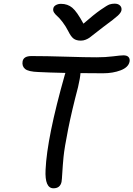

<svg xmlns="http://www.w3.org/2000/svg" viewBox="-20 -1059 726 1045"><path d="M604 -1039.1Q623 -1039.1 633.3 -1028.8Q643.6 -1018.6 641.1 -1002.9Q638.7 -990.2 621.6 -974.1Q604.5 -958 542 -912.1Q522.5 -897.5 499.3 -878.9Q476.1 -860.4 467.5 -854.2Q459 -848.1 446.5 -843Q434.1 -837.9 419.9 -837.9Q395.5 -837.9 380.9 -848.6Q366.2 -859.4 352.1 -888.2Q337.4 -917 320.1 -939.5Q302.7 -961.9 291.7 -971.2Q280.8 -980.5 274.2 -990.7Q267.6 -1001 270 -1012.2Q271.5 -1023.9 283.7 -1031Q295.9 -1038.1 312 -1038.1Q348.1 -1038.1 373.5 -1016.8Q398.9 -995.6 434.1 -930.2Q491.7 -980.5 527.8 -1005.6Q564 -1030.8 576.4 -1034.9Q588.9 -1039.1 604 -1039.1ZM271 -34.2Q223.1 -34.2 228 -134.8Q235.8 -310.5 333 -652.8Q333.5 -654.3 334.5 -657.5Q335.4 -660.6 335.9 -662.1Q243.7 -664.1 189 -667Q134.3 -668.9 116.5 -683.8Q98.6 -698.7 103 -725.1Q108.4 -753.9 150.9 -753.9Q231.4 -753.9 338.4 -750.5Q445.3 -747.1 504.9 -747.1Q554.2 -747.1 595.7 -752.4Q637.2 -757.8 651.9 -757.8Q671.4 -757.8 679.7 -748.3Q688 -738.8 685.1 -723.1Q678.7 -692.4 636.7 -676.3Q594.7 -660.2 541 -660.2Q517.1 -660.2 476.3 -660.6Q435.5 -661.1 418 -661.1Q416.5 -635.3 404.8 -585Q371.1 -457.5 350.8 -355.5Q330.6 -253.4 325.9 -205.8Q321.3 -158.2 319.1 -118.7Q316.9 -79.1 314.9 -68.8Q307.1 -34.2 271 -34.2Z"/></svg>

Font: Shantell Sans Bouncy
Style: Italic
Weight: 400
Italic angle: -11.31°
Designer: Stephen Nixon, Anya Danilova, Shantell Martin
Foundry: Arrow Type
Version: Version 1.006;[9816181b4]